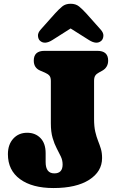

<svg xmlns="http://www.w3.org/2000/svg" viewBox="-20 -960 616 995"><path d="M509 -141Q509 -71 442.2 -28.2Q375.5 14.5 257 14.5Q147 14.5 84 -31.5Q21 -77.5 21 -161Q21 -211 48.8 -241.5Q76.5 -272 121 -272Q163 -272 189.8 -244.5Q216.5 -217 216.5 -166V-120Q216.5 -61.5 261.5 -61.5Q304.5 -61.5 304.5 -107.5Q304.5 -129.5 295.2 -149Q286 -168.5 274 -191Q262 -213.5 252.8 -244.8Q243.5 -276 243.5 -321V-540.5Q243.5 -559.5 235.8 -568.2Q228 -577 213 -583.5L188.5 -594Q155 -608 155 -646Q155 -696.5 210.5 -696.5H484.5Q540.5 -696.5 540.5 -646Q540.5 -610 508 -592.5L492.5 -584Q480 -577.5 473.8 -568.2Q467.5 -559 467.5 -541V-343.5Q467.5 -304 473.8 -277.2Q480 -250.5 488.2 -230Q496.5 -209.5 502.8 -188.8Q509 -168 509 -141ZM251.5 -752.5Q211 -727 187 -749Q178 -757.5 176.8 -773.8Q175.5 -790 191.5 -807.5L265 -890Q285.5 -912.5 302.5 -926.5Q319.5 -940.5 346 -940.5Q372.5 -940.5 389.8 -926.5Q407 -912.5 427.5 -890L501 -807.5Q517 -790 515.8 -773.8Q514.5 -757.5 505.5 -749Q481.5 -727 441 -752.5L346 -812.5Z"/></svg>

Font: Fraunces 72pt S100 Black
Style: Regular
Weight: 900
Version: Version 1.000; ttfautohint (v1.8.3)